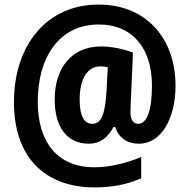

<svg xmlns="http://www.w3.org/2000/svg" viewBox="-20 -741 827 839"><path d="M747 -366C747 -579 613 -721 412 -721C189 -722 41 -549 41 -294C41 -60 170 78 395 78C472 78 539 64 597 38V-55C534 -28 458 -10 393 -10C228 -10 145 -123 145 -297C145 -487 236 -634 412 -634C561 -634 644 -527 644 -368C644 -255 621 -200 584 -200C564 -200 550 -215 550 -252C550 -268 551 -288 552 -305L561 -511C521 -527 468 -538 420 -538C294 -538 219 -444 219 -307C219 -186 272 -113 369 -113C416 -113 451 -139 476 -186H483C498 -140 535 -113 587 -113C685 -113 747 -224 747 -366ZM328 -306C328 -393 360 -451 419 -451C430 -451 440 -450 451 -447L446 -351C440 -243 424 -200 383 -200C349 -200 328 -232 328 -306Z"/></svg>

Font: Noto Sans Bengali Condensed
Style: Bold
Weight: 700
Width: 3
Designer: Joana Ranito - Universal Thirst; Jelle Bosma - Monotype Design Team
Foundry: Universal Thirst ehf.
Version: Version 3.000